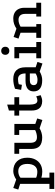

<svg xmlns="http://www.w3.org/2000/svg" viewBox="1101 -1797 911 3153"><g transform="rotate(-90 1556.5 -220.5)"><path d="M30 215V136H114V-345L20 -376L46 -458L185 -410Q217 -432 254 -445Q291 -458 323 -458Q426 -458 484.5 -396.5Q543 -335 543 -228Q543 -155 515 -99Q487 -43 435.5 -12.5Q384 18 314 18Q261 18 215 4V136H299V215ZM313 -63Q373 -63 407 -106Q441 -149 441 -227Q441 -300 410 -338Q379 -376 319 -376Q290 -376 261 -366Q232 -356 214 -339V-83Q231 -74 258.5 -68.5Q286 -63 313 -63Z M1026 -26Q993 -6 953 5.5Q913 17 878 17Q779 17 733 -26Q687 -69 687 -162V-361H607V-440H788V-178Q788 -121 810.5 -95Q833 -69 882 -69Q909 -69 941.5 -77.5Q974 -86 997 -99V-361H917V-440H1098V-96L1188 -65L1162 20Z M1472 17Q1428 17 1393 0Q1358 -17 1338 -55.5Q1318 -94 1318 -157V-361H1235V-440H1318V-530L1415 -558V-440H1537V-361H1415V-194Q1415 -133 1429.5 -97.5Q1444 -62 1483 -62Q1512 -62 1551 -81L1570 -8Q1547 2 1522 9.5Q1497 17 1472 17Z M1958 -24Q1890 17 1816 17Q1726 17 1679.5 -18Q1633 -53 1632 -120Q1631 -257 1809 -257L1927 -256Q1927 -319 1902.5 -349.5Q1878 -380 1834 -380Q1811 -380 1790 -377Q1769 -374 1750 -368L1740 -316L1657 -329L1675 -429Q1714 -443 1754 -450.5Q1794 -458 1834 -458Q1929 -458 1978.5 -407.5Q2028 -357 2028 -259V-90L2116 -61L2090 21ZM1812 -186Q1775 -186 1755 -169.5Q1735 -153 1735 -122Q1735 -60 1820 -60Q1880 -60 1927 -92V-186Z M2176 -440H2360V-80H2443V0H2176V-80H2259V-361H2176ZM2298 -656Q2328 -656 2346.5 -637.5Q2365 -619 2365 -589Q2365 -559 2346.5 -541Q2328 -523 2298 -523Q2269 -523 2251 -541Q2233 -559 2233 -589Q2233 -619 2251 -637.5Q2269 -656 2298 -656Z M2511 0V-80H2595V-339L2499 -372L2526 -453L2662 -406Q2700 -431 2739.5 -444.5Q2779 -458 2828 -458Q2884 -458 2923.5 -436Q2963 -414 2984 -373.5Q3005 -333 3005 -278V-80H3088V0H2862V-80H2905V-262Q2905 -316 2879.5 -344Q2854 -372 2806 -372Q2778 -372 2748.5 -362.5Q2719 -353 2695 -338V-80H2738V0Z"/></g></svg>

Font: Podkova SemiBold
Style: Regular
Weight: 600
Designer: Ilya Yudin
Foundry: Cyreal (www.cyreal.org)
Version: Version 2.103